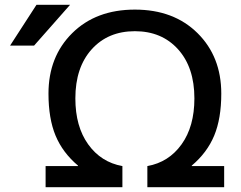

<svg xmlns="http://www.w3.org/2000/svg" viewBox="-20 -780 1006 800"><path d="M294 -370Q294 -253 347.5 -178.5Q401 -104 490 -88V0H170V-88H305V-90Q241 -144 211.5 -215Q182 -286 182 -390Q182 -544 281 -642Q380 -740 542 -740Q704 -740 803 -642Q902 -544 902 -390Q902 -286 872.5 -215Q843 -144 779 -90V-88H914V0H594V-88Q683 -104 736.5 -178.5Q790 -253 790 -370Q790 -499 722 -574.5Q654 -650 542 -650Q430 -650 362 -574.5Q294 -499 294 -370ZM132 -760H272L122 -590H22Z"/></svg>

Font: M PLUS 1p Medium
Style: Regular
Weight: 500
Version: Version 1.062